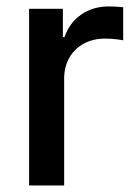

<svg xmlns="http://www.w3.org/2000/svg" viewBox="-20 -566 416 586"><path d="M68.8 0V-539.1H171.9V-452.6H176.8Q191.9 -496.6 227.8 -521.5Q263.7 -546.4 312 -546.4Q322.8 -546.4 335.2 -545.7Q347.7 -544.9 356 -543.9V-442.9Q350.1 -444.3 333.7 -446.3Q317.4 -448.2 299.8 -448.2Q264.6 -448.2 236.3 -433.1Q208 -418 191.9 -390.4Q175.8 -362.8 175.8 -325.7V0Z"/></svg>

Font: Inter 18pt Medium
Style: Regular
Weight: 500
Designer: Rasmus Andersson
Foundry: rsms
Version: Version 4.001;git-66647c0bb